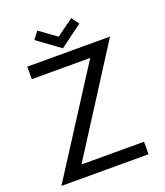

<svg xmlns="http://www.w3.org/2000/svg" viewBox="-149 -924 882 1024"><g transform="rotate(-20 292.0 -411.5)"><path d="M67.9 -660H537.6L161.2 -70.9H516.1V0H21.4L399.4 -589.1H67.9ZM152 -780.7 183.8 -822.8 280 -753 376.8 -823.4 407.7 -780.9 280 -687.1Z"/></g></svg>

Font: League Spartan Extralight
Style: Regular
Weight: 200
Foundry: The League of Moveable Type
Version: Version 2.300; ttfautohint (v1.8.3)